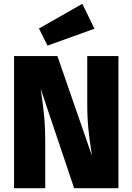

<svg xmlns="http://www.w3.org/2000/svg" viewBox="-20 -990 697 1010"><path d="M603 0H370L194 -523Q205 -450 211.5 -387Q218 -324 218 -235V0H54V-695H282L464 -170Q452 -245 445.5 -306.5Q439 -368 439 -443V-695H603ZM230 -750 185 -840 413 -970 477 -839Z"/></svg>

Font: Trujillo ExtraBold
Style: Regular
Weight: 800
Designer: Fira Sans original fonts by bBox Type GmbH, Carrois Corporate GbR, & Edenspiekermann AG / Changes by Cristiano Sobral
Foundry: Fira Sans original fonts by bBox Type GmbH, Carrois Corporate GbR, & Edenspiekermann AG / Changes by Cristiano Sobral
Version: Version 4.301;July 28, 2020;FontCreator 13.0.0.2655 64-bit